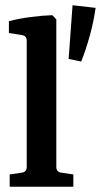

<svg xmlns="http://www.w3.org/2000/svg" viewBox="-20 -713 385 733"><path d="M195 -76Q195 -57 213 -54L260 -47V0H17V-47L64 -54Q82 -57 82 -75V-558Q82 -576 64 -579L14 -587V-632Q51 -642 97 -648Q143 -654 180 -655L195 -639ZM242 -488 257 -693 345 -683Q338 -632 323 -577.5Q308 -523 290 -478Z"/></svg>

Font: Yrsa SemiBold
Style: Regular
Weight: 600
Version: Version 2.004